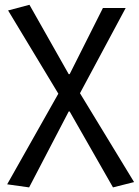

<svg xmlns="http://www.w3.org/2000/svg" viewBox="-20 -577 585 809"><path d="M102.7 212.6 10.2 199.6 225.8 -182.3 14.1 -533 104.1 -556.8 269.5 -264.5H273.5L413.7 -543.4H509.6L317 -184.2L544.9 190.2L456.1 212.6L273.5 -107.2H269.5Z"/></svg>

Font: Noto Sans TC
Style: Regular
Weight: 100
Designer: Ryoko NISHIZUKA 西塚涼子 (kana, bopomofo & ideographs); Paul D. Hunt (Latin, Greek & Cyrillic); Sandoll Communications 산돌커뮤니
Foundry: Adobe
Version: Version 2.004;hotconv 1.0.118;makeotfexe 2.5.65603